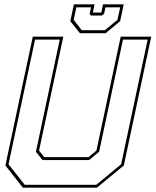

<svg xmlns="http://www.w3.org/2000/svg" viewBox="-20 -870 721 890"><path d="M86 0 5 -103 132 -700H273.5L161 -172L185 -141.5H390L427 -172L539.5 -700H681L554 -103L429 0ZM94.5 -13.5H426.5L541.5 -108.5L664.5 -686.5H550L439.5 -166.5L393 -128H177L146.5 -166.5L257 -686.5H142.5L19.5 -108.5ZM350.5 -716 306 -772 322.5 -850H418.5L410.5 -812H449.5L457.5 -850H553.5L537 -772L469.5 -716ZM359 -730H466L524.5 -778L537 -836H469L462.5 -806L452.5 -798H401.5L395.5 -806L402 -836H334L321.5 -778Z"/></svg>

Font: Tourney Thin
Style: Italic
Weight: 100
Italic angle: -12°
Designer: Tyler Finck
Foundry: Etcetera Type Co
Version: Version 1.015